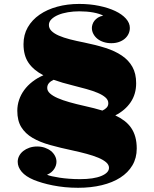

<svg xmlns="http://www.w3.org/2000/svg" viewBox="-20 -834 765 953"><path d="M67.9 -30.8Q67.9 -46.4 75.2 -60.3Q82.5 -74.2 95.5 -84.5Q108.4 -94.7 126 -100.8Q143.6 -106.9 164.6 -106.9Q185.1 -106.9 202.6 -100.8Q220.2 -94.7 232.9 -84.5Q245.6 -74.2 252.9 -60.3Q260.3 -46.4 260.3 -30.8Q260.3 -22.5 257.6 -13.4Q254.9 -4.4 249.3 4.4Q243.7 13.2 234.6 20.8Q225.6 28.3 213.4 33.2Q221.2 37.1 237.5 40.8Q253.9 44.4 275.6 47.9Q297.4 51.3 323.5 53.2Q349.6 55.2 377.4 55.2Q445.3 55.2 483.2 39.3Q521 23.4 521 -1Q521 -16.1 506.6 -28.6Q492.2 -41 467.5 -51.3Q442.9 -61.5 410.4 -70.3Q377.9 -79.1 341.8 -86.9Q279.3 -100.1 228.5 -114.3Q177.7 -128.4 141.6 -149.7Q105.5 -170.9 85.7 -202.9Q65.9 -234.9 65.9 -284.2Q65.9 -312 74.7 -338.1Q83.5 -364.3 100.1 -387Q116.7 -409.7 140.9 -428.5Q165 -447.3 195.3 -460.4Q146.5 -485.8 121.6 -522.2Q96.7 -558.6 96.7 -614.7Q96.7 -661.6 117.9 -698.5Q139.2 -735.4 176.5 -761.2Q213.9 -787.1 264.4 -800.8Q314.9 -814.5 373 -814.5Q426.3 -814.5 472.2 -804.9Q518.1 -795.4 552 -779.3Q585.9 -763.2 605.2 -741.5Q624.5 -719.7 624.5 -695.3Q624.5 -679.7 617.9 -665.8Q611.3 -651.9 599.1 -641.6Q586.9 -631.3 570.1 -625.5Q553.2 -619.6 532.2 -619.6Q511.7 -619.6 493.9 -625.5Q476.1 -631.3 463.4 -641.6Q450.7 -651.9 443.4 -665.8Q436 -679.7 436 -695.3Q436 -703.1 439 -712.6Q441.9 -722.2 448.7 -731Q455.6 -739.7 466.1 -746.6Q476.6 -753.4 492.2 -756.3Q483.9 -761.2 471.4 -765.1Q459 -769 443.4 -772Q427.7 -774.9 409.9 -776.4Q392.1 -777.8 373.5 -777.8Q344.2 -777.8 316.9 -773.2Q289.6 -768.6 268.8 -759.8Q248 -751 235.4 -738.5Q222.7 -726.1 222.7 -710Q222.7 -693.4 235.6 -680.4Q248.5 -667.5 272 -657.2Q295.4 -647 327.6 -638.7Q359.9 -630.4 397.9 -623Q455.6 -611.3 503.2 -596.2Q550.8 -581.1 584.7 -558.1Q618.7 -535.2 637.2 -502Q655.8 -468.8 655.8 -420.9Q655.8 -366.7 628.4 -326.4Q601.1 -286.1 552.2 -261.2Q577.6 -249.5 597.4 -234.4Q617.2 -219.2 630.9 -199.5Q644.5 -179.7 651.6 -154.3Q658.7 -128.9 658.7 -96.7Q658.7 -49.8 637.2 -13.4Q615.7 22.9 577.1 47.6Q538.6 72.3 485.1 85.2Q431.6 98.1 367.7 98.1Q333.5 98.1 302 95Q270.5 91.8 242.2 86.2Q213.9 80.6 189.9 73.5Q166 66.4 147 58.6Q107.4 42 87.6 18.6Q67.9 -4.9 67.9 -30.8ZM214.4 -397.5Q214.4 -382.8 228 -370.4Q241.7 -357.9 266.1 -347.2Q290.5 -336.4 325 -326.7Q359.4 -316.9 401.4 -307.6Q424.8 -302.2 446.5 -296.9Q468.3 -291.5 488.3 -285.2Q502 -291.5 509.8 -300.3Q517.6 -309.1 517.6 -321.8Q517.6 -337.9 503.4 -350.3Q489.3 -362.8 465.1 -373Q440.9 -383.3 408.4 -392.3Q376 -401.4 338.9 -410.6Q288.1 -422.9 246.1 -438Q231.4 -431.2 222.9 -421.4Q214.4 -411.6 214.4 -397.5Z"/></svg>

Font: GravitasOne
Style: Regular
Weight: 400
Designer: Riccardo De Franceschi
Foundry: Sorkin Type Co.
Version: Version 1.001